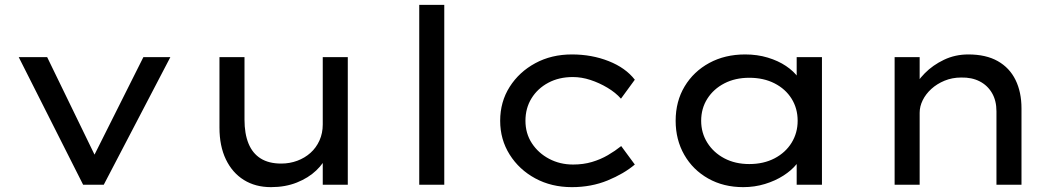

<svg xmlns="http://www.w3.org/2000/svg" viewBox="-20 -760 4376 790"><path d="M322 0 57 -525H174L379 -103L354 -94L570 -525H681L407 0Z M1095 10Q1031 10 983.5 -19.5Q936 -49 909.5 -104Q883 -159 883 -235V-525H986V-268Q986 -210 1002.5 -169.5Q1019 -129 1052.5 -108Q1086 -87 1137 -87Q1172 -87 1203 -98.5Q1234 -110 1257.5 -131Q1281 -152 1294.5 -182Q1308 -212 1308 -248V-525H1411V0H1308V-110L1326 -122Q1313 -89 1281 -58.5Q1249 -28 1201.5 -9Q1154 10 1095 10Z M1705 0V-740H1808V0Z M2333 10Q2249 10 2182.5 -26Q2116 -62 2077 -124Q2038 -186 2038 -263Q2038 -341 2077 -402.5Q2116 -464 2182.5 -500Q2249 -536 2333 -536Q2415 -536 2484.5 -508.5Q2554 -481 2592 -432L2535 -354Q2513 -379 2479.5 -399Q2446 -419 2409.5 -431Q2373 -443 2337 -443Q2280 -443 2236 -419.5Q2192 -396 2167 -355.5Q2142 -315 2142 -263Q2142 -211 2168.5 -170.5Q2195 -130 2239.5 -106.5Q2284 -83 2338 -83Q2380 -83 2415.5 -93.5Q2451 -104 2481 -121.5Q2511 -139 2536 -159L2592 -83Q2547 -45 2480 -17.5Q2413 10 2333 10Z M3038 10Q2957 10 2894 -25.5Q2831 -61 2795.5 -123Q2760 -185 2760 -263Q2760 -343 2797 -404.5Q2834 -466 2898.5 -501Q2963 -536 3046 -536Q3096 -536 3139 -523Q3182 -510 3214 -488.5Q3246 -467 3265 -440.5Q3284 -414 3285 -387L3258 -389V-525H3362V0H3258V-136L3280 -135Q3278 -110 3257.5 -84.5Q3237 -59 3203.5 -37.5Q3170 -16 3127.5 -3Q3085 10 3038 10ZM3063 -85Q3122 -85 3167 -108.5Q3212 -132 3237 -172.5Q3262 -213 3262 -263Q3262 -314 3237 -354Q3212 -394 3167 -417Q3122 -440 3063 -440Q3005 -440 2960.5 -417Q2916 -394 2890.5 -354Q2865 -314 2865 -263Q2865 -213 2890.5 -172.5Q2916 -132 2960.5 -108.5Q3005 -85 3063 -85Z M3661 0V-525H3764V-395L3735 -388Q3752 -425 3785 -458.5Q3818 -492 3864 -514Q3910 -536 3964 -536Q4037 -536 4085.5 -508.5Q4134 -481 4158.5 -431Q4183 -381 4183 -314V0H4080V-302Q4080 -346 4061.5 -377.5Q4043 -409 4010.5 -425.5Q3978 -442 3935 -441Q3898 -441 3866.5 -428Q3835 -415 3812 -394Q3789 -373 3776.5 -347.5Q3764 -322 3764 -296V0H3713Q3693 0 3680 0Q3667 0 3661 0Z"/></svg>

Font: Lexend Giga
Style: Regular
Weight: 400
Designer: Bonnie Shaver-Troup, Thomas Jockin
Foundry: Lexend
Version: Version 1.007